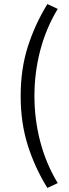

<svg xmlns="http://www.w3.org/2000/svg" viewBox="-20 -752 343 948"><path d="M214 176Q152 76 117 -35Q82 -146 82 -278Q82 -410 117 -520.5Q152 -631 214 -732L265 -708Q207 -612 178.5 -502.5Q150 -393 150 -278Q150 -163 178.5 -53.5Q207 56 265 152Z"/></svg>

Font: Pinyin1712
Style: Regular
Weight: 400
Version: Version 1